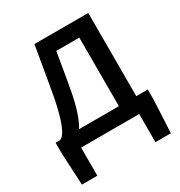

<svg xmlns="http://www.w3.org/2000/svg" viewBox="-194 -788 1042 1111"><g transform="rotate(-30 327.0 -233.0)"><path d="M441.9 -98.1V-556.2H288.1Q257.3 -371.1 246.1 -312Q219.2 -168 175.8 -98.1ZM132.8 0V188H29.8L19 -25.9V-98.1H48.8Q100.6 -116.2 142.1 -328.1Q156.2 -404.3 198.2 -653.8H558.1V-98.1H634.8V-25.9L624 188H521V0Z"/></g></svg>

Font: SourceSansPro-Semibold
Style: Regular
Weight: 600
Designer: Paul D. Hunt
Foundry: Adobe Systems Incorporated
Version: Version 2.020;PS 2.0;hotconv 1.0.86;makeotf.lib2.5.63406